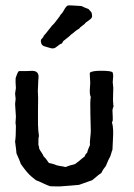

<svg xmlns="http://www.w3.org/2000/svg" viewBox="-20 -688 487 700"><path d="M315 -636Q317 -629 314.5 -624Q312 -619 303 -613Q294 -607 293 -606Q290 -601 280.5 -594.5Q271 -588 268 -583Q261 -580 252.5 -572.5Q244 -565 239 -562Q235 -557 225.5 -550Q216 -543 213 -540Q211 -539 210 -537Q209 -535 207.5 -532.5Q206 -530 205 -529Q199 -528 190.5 -520.5Q182 -513 176 -512Q172 -511 167 -512Q162 -513 156 -515Q150 -517 146 -518Q130 -521 129 -537Q128 -543 133.5 -548Q139 -553 139 -557Q146 -564 158.5 -580.5Q171 -597 178 -603L188 -616Q198 -628 202 -636Q207 -639 213.5 -651.5Q220 -664 227 -668Q234 -669 253 -667.5Q272 -666 277 -666Q291 -659 303 -655Q304 -653 309.5 -647.5Q315 -642 315 -636ZM49 -429H79Q83 -429 91.5 -429.5Q100 -430 105 -429Q110 -428 114 -425Q118 -422 119.5 -416.5Q121 -411 120.5 -406Q120 -401 119.5 -393Q119 -385 119 -381Q117 -357 119 -331Q119 -316 118.5 -287.5Q118 -259 118.5 -235.5Q119 -212 122 -192Q120 -187 120 -174.5Q120 -162 120 -159Q121 -158 121.5 -155.5Q122 -153 122.5 -150Q123 -147 123 -146Q125 -141 131 -132.5Q137 -124 139 -118Q144 -114 150 -105.5Q156 -97 158 -94Q174 -91 188 -85Q191 -84 198 -83Q205 -82 210 -81Q215 -80 219 -79Q230 -84 254 -90Q256 -91 272 -104Q274 -106 277 -108.5Q280 -111 283.5 -113.5Q287 -116 289 -118Q290 -124 298 -132Q299 -138 303 -147.5Q307 -157 308 -159Q307 -168 309 -185.5Q311 -203 311 -211Q311 -225 309.5 -273Q308 -321 311 -334Q308 -341 307.5 -349.5Q307 -358 308 -369.5Q309 -381 309 -386L308 -405Q306 -424 309 -424Q318 -430 349 -430Q382 -430 390 -425Q392 -421 392.5 -415Q393 -409 392 -401Q391 -393 391 -389Q391 -386 392 -378.5Q393 -371 393 -367Q393 -361 392.5 -349Q392 -337 392 -327Q392 -317 393 -309Q392 -307 393 -306Q394 -305 394 -304Q394 -300 392 -294.5Q390 -289 390 -285Q390 -282 391 -262.5Q392 -243 388 -243Q392 -230 392.5 -213.5Q393 -197 391.5 -174.5Q390 -152 390 -142Q388 -138 385 -127Q382 -116 379 -112Q376 -108 366 -83Q355 -70 350 -58Q347 -57 316 -31Q275 -16 268 -14Q256 -13 233 -11Q210 -9 199.5 -8.5Q189 -8 163 -9Q153 -12 136.5 -20Q120 -28 111 -31L95 -44Q80 -56 56 -90Q53 -100 40 -129Q40 -135 35 -172Q38 -189 38 -228Q38 -230 37 -236.5Q36 -243 37 -246Q37 -249 37.5 -254.5Q38 -260 38 -263Q38 -271 36.5 -286Q35 -301 35 -309Q35 -312 36 -318Q37 -324 37 -328Q37 -331 36 -337Q35 -343 35 -347Q35 -350 36.5 -357Q38 -364 38 -367Q36 -391 37 -403Q38 -406 40 -412Q42 -418 44 -422Q46 -426 49 -429Z"/></svg>

Font: FuturaRenner
Style: Regular
Weight: 400
Designer: Bastien Sozeau
Foundry: NBR — Bastien Sozeau
Version: Version 2.001;PS 002.001;hotconv 1.0.88;makeotf.lib2.5.64775